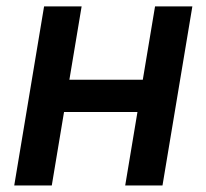

<svg xmlns="http://www.w3.org/2000/svg" viewBox="-20 -565 627 585"><path d="M228.7 -545.5H114.3L23.4 0H137.8L175.1 -223.7H398.8L361.5 0H475.1L566.1 -545.5H452.4L415.1 -322.1H191.4Z"/></svg>

Font: Magic Ui Pro Semi Bold
Style: Italic
Weight: 600
Italic angle: -9.39999°
Designer: Stefan Endress, Andreas Faust
Version: Version 1.000;FEAKit 1.0